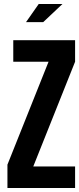

<svg xmlns="http://www.w3.org/2000/svg" viewBox="-20 -935 394 955"><path d="M17 0H353.5V-107H145.5L353.5 -628V-735H46V-628H221.5L17 -116ZM109.5 -825H195L290.5 -915H172.5Z"/></svg>

Font: League Gothic SemiExpanded
Style: Regular
Weight: 400
Width: 6
Designer: The League of Moveable Type
Version: Version 1.600; ttfautohint (v1.8.3)